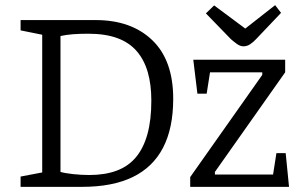

<svg xmlns="http://www.w3.org/2000/svg" viewBox="-20 -726 1167 746"><path d="M60 0V-40L144 -56V-591L60 -608V-648H352Q490 -648 571.5 -570Q653 -492 653 -342Q653 -228 613.5 -152Q574 -76 495.5 -38Q417 0 299 0ZM327 -46Q388 -46 433.5 -63Q479 -80 508.5 -115.5Q538 -151 553 -205.5Q568 -260 568 -335Q568 -398 554 -446Q540 -494 511 -527.5Q482 -561 435.5 -578Q389 -595 323 -595Q290 -595 263.5 -593Q237 -591 215 -586V-58Q232 -53 264 -49.5Q296 -46 327 -46ZM719 0V-38L999 -435V-445H796L783 -362H747L731 -494H1088V-445L815 -58V-48H1041L1054 -131H1090L1103 0ZM926 -546Q913 -546 899.5 -556Q886 -566 877 -574L780 -674L812 -705L933 -615L1049 -706L1072 -676L975 -574Q965 -563 952.5 -554.5Q940 -546 926 -546Z"/></svg>

Font: Faustina Light Light
Style: Regular
Weight: 300
Version: Version 1.200